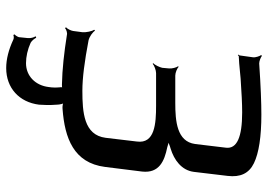

<svg xmlns="http://www.w3.org/2000/svg" viewBox="-143 -533 866 620"><g transform="rotate(90 290.0 -223.0)"><path d="M460 -341C496 -352 530 -376 535 -416L548 -525C553 -566 540 -594 507 -610C474 -626 421 -634 350 -634C313 -634 258 -632 185 -627C177 -627 165 -632 160 -636L158 -633C161 -629 166 -616 165 -607L159 -564C159 -562 157 -562 156 -561L159 -558C160 -559 160 -561 161 -561C170 -561 194 -563 234 -567C278 -570 314 -572 343 -572C423 -572 461 -555 457 -520L445 -420C437 -361 371 -356 312 -356H224C215 -356 200 -362 196 -367L194 -365C198 -360 202 -345 201 -336L199 -314C197 -305 190 -290 184 -285L186 -283C191 -288 207 -294 216 -294H321C379 -294 445 -290 437 -232L425 -131C416 -61 343 -56 273 -56C232 -56 178 -63 110 -76C98 -79 84 -89 79 -97L76 -94C81 -87 85 -69 84 -56L80 -26C79 -19 73 -7 68 -3L71 0C75 -4 86 -8 93 -6C150 3 203 9 253 10C256 10 264 10 266 8L263 5C262 7 261 14 262 17C263 29 263 41 261 53C256 95 226 126 184 126C163 126 140 121 118 111C111 107 104 98 102 93L97 95C101 100 104 112 103 120L100 149C99 153 94 161 91 163L93 167C96 165 105 165 108 167C140 182 171 190 200 190C264 190 310 148 318 84C319 70 320 51 318 26C318 18 315 4 311 0L308 3C311 7 324 9 332 8C426 1 506 -28 519 -129L534 -249C540 -304 500 -321 456 -330C448 -332 438 -336 431 -336L432 -332C438 -332 451 -339 460 -341Z"/></g></svg>

Font: Gamestation Storm Oblique 
Style: Italic
Weight: 400
Designer: Jonas Hecksher
Foundry: Jonas Hecksher, Playtypeª, e-types AS
Version: Version 1.003